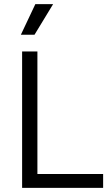

<svg xmlns="http://www.w3.org/2000/svg" viewBox="-20 -909 541 929"><path d="M87 0V-660H161V0ZM117 0V-67H479V0ZM147 -741H81L151 -889H237Z"/></svg>

Font: Bricolage Grotesque Light
Style: Regular
Weight: 300
Designer: Mathieu Triay
Foundry: Atelier Triay
Version: Version 1.000;gftools[0.9.30]